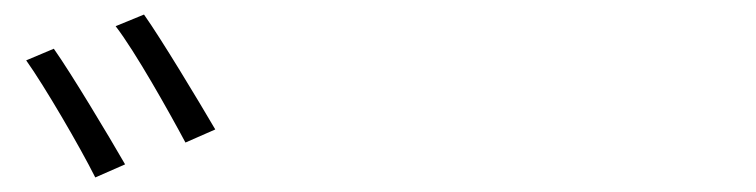

<svg xmlns="http://www.w3.org/2000/svg" viewBox="-20 -853 1040 264"><path d="M54 -786 16 -770C41 -735 90 -651 111 -609L152 -627C129 -667 78 -752 54 -786ZM178 -833 139 -817C166 -782 212 -700 235 -657L276 -675C252 -716 202 -799 178 -833Z"/></svg>

Font: Noto Sans CJK KR Light
Style: Regular
Weight: 300
Designer: Ryoko NISHIZUKA (kana & ideographs); Paul D. Hunt (Latin, Greek & Cyrillic); Wenlong ZHANG (bopomofo); Sandoll Communica
Foundry: Adobe Systems Incorporated
Version: Version 1.004;PS 1.004;hotconv 1.0.82;makeotf.lib2.5.63406